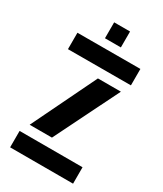

<svg xmlns="http://www.w3.org/2000/svg" viewBox="-183 -795 737 866"><g transform="rotate(30 185.5 -361.5)"><path d="M21.4 0V-85.5H349.2V0ZM25.9 -513.9V-599.4L353.5 -600V-514.5ZM46.8 -132.3 209 -467.2H328.6L162.9 -132.3ZM145.9 -640V-722.9H228.7V-640Z"/></g></svg>

Font: Big Shoulders Stencil Text Thin
Style: Regular
Weight: 100
Designer: Patric King
Foundry: XO Type Co
Version: Version 2.001